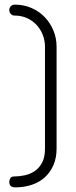

<svg xmlns="http://www.w3.org/2000/svg" viewBox="-20 -788 329 828"><path d="M45 20Q20 20 20 -4Q20 -12 24.5 -19.5Q29 -27 41 -27Q63 -27 86.5 -32Q110 -37 129.5 -50Q149 -63 161.5 -86.5Q174 -110 174 -147V-587Q174 -612 165 -636Q156 -660 139 -679Q122 -698 97.5 -709.5Q73 -721 41 -721Q33 -721 26.5 -728Q20 -735 20 -745Q20 -754 26.5 -761Q33 -768 44 -768Q83 -768 116 -753.5Q149 -739 173 -714Q197 -689 210.5 -656Q224 -623 224 -587V-147Q224 -107 210.5 -76Q197 -45 173.5 -23.5Q150 -2 117 9Q84 20 45 20Z"/></svg>

Font: AkaAcidDosis
Style: Light
Weight: 300
Designer: Edgar Tolentino, Pablo Impallari, Igino Marini, Aka-Acid
Foundry: Edgar Tolentino, Pablo Impallari, Igino Marini, Aka-Acid
Version: Version 1.007